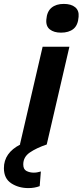

<svg xmlns="http://www.w3.org/2000/svg" viewBox="-90 -739 422 982"><path d="M222 -572Q186 -572 165 -588.5Q144 -605 147 -639Q150 -680 173.5 -699.5Q197 -719 236 -719Q274 -719 294.5 -702Q315 -685 312 -653Q309 -610 285.5 -591Q262 -572 222 -572ZM55 223Q5 223 -32.5 198.5Q-70 174 -70 121Q-70 43 14 0H12L128 -500H265L149 0Q96 18 62.5 41Q29 64 29 102Q29 127 45.5 135.5Q62 144 83 144Q94 144 102.5 142Q111 140 119 138L113 213Q87 223 55 223Z"/></svg>

Font: Work Sans SemiBold
Style: Italic
Weight: 600
Italic angle: -13°
Designer: Wei Huang
Foundry: Wei Huang
Version: Version 2.012; ttfautohint (v1.8.3)